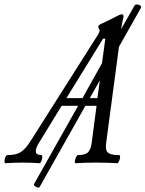

<svg xmlns="http://www.w3.org/2000/svg" viewBox="-86 -741 663 875"><path d="M-62 2.9Q-65.9 1.5 -65.7 -6.8Q-65.4 -15.1 -61.5 -24.7Q-57.6 -34.2 -53.2 -34.2Q-12.2 -34.2 9.3 -48.3Q30.8 -62.5 53.2 -98.1L361.8 -585Q368.2 -596.2 368.2 -603Q368.2 -604.5 363.8 -611.8L362.8 -615.2Q361.8 -618.7 361.8 -621.1Q361.8 -627.4 383.8 -636.2Q423.8 -654.8 439.9 -664.1Q460.9 -675.8 470.2 -675.8Q477.1 -675.8 477.1 -665Q473.1 -650.9 465.8 -607.9L527.8 -716.8Q531.2 -720.7 538.8 -720.7Q546.4 -720.7 552.7 -716.1Q559.1 -711.4 556.2 -705.1L456.1 -527.8L397.9 -90.8Q396 -76.2 397 -65.4Q397.9 -54.7 403.8 -47.9Q409.7 -41 422.6 -37.6Q435.5 -34.2 458 -34.2Q461.9 -32.7 461.4 -24.4Q460.9 -16.1 456.5 -6.6Q452.1 2.9 448.2 2.9Q405.3 0 353 0Q300.8 0 257.8 2.9Q254.4 1.5 255.1 -6.8Q255.9 -15.1 260.5 -24.7Q265.1 -34.2 269 -34.2Q302.2 -34.2 315.2 -47.1Q328.1 -60.1 332 -90.8L354 -258.8H303.2L94.2 111.8Q91.3 115.2 85 113.5Q78.6 111.8 72.8 106.9Q66.9 102.1 68.8 98.1L270 -258.8H194.8L90.8 -88.9Q58.1 -34.2 103 -34.2Q106.9 -32.7 106.7 -24.4Q106.4 -16.1 102.5 -6.6Q98.6 2.9 94.2 2.9Q55.7 0 16.1 0Q-22.9 0 -62 2.9ZM383.8 -564.9 216.8 -293.9H290L378.9 -453.1L394 -564.9ZM323.2 -293.9H357.9L369.1 -375Z"/></svg>

Font: Junicode SmCond
Style: Italic
Weight: 400
Width: 4
Italic angle: -11°
Designer: Peter S. Baker
Version: Version 2.206